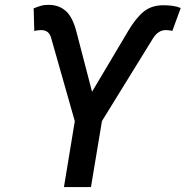

<svg xmlns="http://www.w3.org/2000/svg" viewBox="-20 -757 751 777"><path d="M238.8 0 282.7 -266.6 187.5 -601.6Q183.1 -619.1 172.9 -627.2Q162.6 -635.3 145.5 -635.3Q139.2 -635.3 130.6 -634Q122.1 -632.8 118.7 -631.3L116.2 -723.1Q133.8 -730.5 147.5 -734.1Q161.1 -737.8 180.2 -737.3Q220.2 -736.3 247.3 -711.7Q274.4 -687 289.6 -627.4L352.5 -385.7L498 -630.4Q528.3 -682.1 560.3 -709Q592.3 -735.8 641.1 -735.8Q659.7 -735.8 678 -733.4Q696.3 -731 711.4 -724.6L677.2 -631.3Q675.3 -632.8 667.2 -634Q659.2 -635.3 652.3 -635.3Q635.7 -635.3 622.8 -627Q609.9 -618.7 599.1 -601.6L392.6 -267.1L348.1 0Z"/></svg>

Font: Inter 17pt Medium
Style: Italic
Weight: 500
Italic angle: -9.3988°
Version: Version 4.001;git-66647c0bb